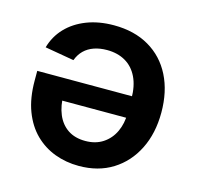

<svg xmlns="http://www.w3.org/2000/svg" viewBox="-87 -643 759 741"><g transform="rotate(15 292.5 -272.0)"><path d="M280.8 -551.8Q362.3 -551.8 421.4 -517.3Q480.5 -482.9 512.2 -420.2Q543.9 -357.4 543.9 -273.4Q543.9 -190.4 512.2 -127Q480.5 -63.5 423.3 -27.8Q366.2 7.8 288.6 7.8Q237.8 7.8 192.6 -9Q147.5 -25.9 113 -59.8Q78.6 -93.8 59.1 -145.3Q39.6 -196.8 39.6 -266.6V-305.2H485.8V-219.2H102.5L161.1 -244.6Q161.1 -198.7 175.5 -164.3Q189.9 -129.9 218.3 -110.8Q246.6 -91.8 288.1 -91.8Q329.1 -91.8 358.4 -111.1Q387.7 -130.4 403.1 -163.3Q418.5 -196.3 418.5 -236.8V-295.4Q418.5 -346.2 401.4 -381.3Q384.3 -416.5 353 -434.6Q321.8 -452.6 279.3 -452.6Q251 -452.6 227.8 -444.6Q204.6 -436.5 188.5 -420.7Q172.4 -404.8 163.6 -381.3L47.4 -401.4Q60.1 -446.8 92 -480.5Q124 -514.2 172.1 -533Q220.2 -551.8 280.8 -551.8Z"/></g></svg>

Font: Inter 17pt SemiBold
Style: Regular
Weight: 600
Version: Version 4.001;git-66647c0bb